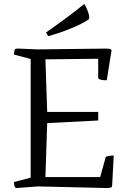

<svg xmlns="http://www.w3.org/2000/svg" viewBox="-20 -944 641 964"><path d="M473 -555V-649L208 -646L217 -382H473V-339L217 -326L208 -55H483L509 -149Q509 -156 518 -159Q527 -162 537.5 -162.5Q548 -163 551 -163L543 -12Q542 -4 535.5 -2Q529 0 514 0L170 -8L65 0Q54 0 52 -12.5Q50 -25 50 -30L134 -52V-648L50 -670Q50 -675 52 -687.5Q54 -700 65 -700Q65 -700 71 -700Q77 -700 99 -699Q121 -698 168 -696L508 -700Q522 -700 530.5 -699Q539 -698 540 -690L516 -541Q512 -541 501.5 -541.5Q491 -542 482 -545Q473 -548 473 -555ZM222 -762 211 -781Q211 -781 239 -800.5Q267 -820 311.5 -853Q356 -886 403 -924Q406 -921 412 -908.5Q418 -896 423 -881.5Q428 -867 428 -857Q428 -848 423 -845Q390 -824 350 -807Q310 -790 275 -778.5Q240 -767 222 -762Z"/></svg>

Font: Mate SC
Style: Regular
Weight: 400
Designer: Eduardo Rodriguez Tunni
Foundry: Eduardo Rodriguez Tunni
Version: Version 1.003; ttfautohint (v1.8.4.7-5d5b);gftools[0.9.24]